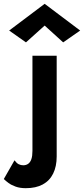

<svg xmlns="http://www.w3.org/2000/svg" viewBox="-104 -752 440 1006"><path d="M32 -530 -56 -592 130 -732 316 -592 227 -530 130 -618ZM-28 88Q-17 103 -6 108.5Q5 114 18 114Q33 114 44 106Q55 98 60.5 81.5Q66 65 66 39V-460H193V68Q193 120 174.5 157.5Q156 195 120 214.5Q84 234 31 234Q1 234 -21.5 226Q-44 218 -59 207Q-74 196 -84 186Z"/></svg>

Font: Venryn Sans SemiBold
Style: Regular
Weight: 600
Designer: Owen Earl, indestructible type* (font) & Cristiano Sobral (main changes)
Version: Version 3.60;October 28, 2020;FontCreator 13.0.0.2681 64-bit